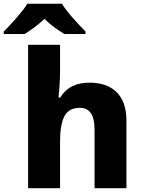

<svg xmlns="http://www.w3.org/2000/svg" viewBox="-77 -997 760 1017"><path d="M67.9 -977.1C40 -931.6 -20.5 -866.7 -57.1 -830.1V-816.9H53.7C90.3 -839.8 123 -863.8 158.7 -897C191.9 -863.8 230 -836.9 264.6 -816.9H376V-830.1C341.8 -864.3 277.8 -932.1 251 -977.1ZM241.2 -759.8H71.8V0H241.2V-251C241.2 -307.1 248.5 -350.1 263.7 -380.4C278.8 -410.6 306.2 -425.8 346.2 -425.8C397.9 -425.8 423.8 -387.7 423.8 -311V0H592.8V-357.9C592.8 -499.5 511.7 -559.1 397 -559.1C330.6 -559.1 276.9 -537.1 242.2 -480H232.9C235.4 -503.9 241.2 -560.5 241.2 -627Z"/></svg>

Font: Noto Reveo Sans
Style: Regular
Weight: 800
Designer: Monotype Design Team
Foundry: Monotype Imaging Inc.
Version: Version 2.007